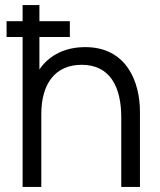

<svg xmlns="http://www.w3.org/2000/svg" viewBox="-20 -740 634 760"><path d="M69.5 0H143.5V-288C143.5 -410 199.5 -483.5 303.5 -483.5C416.5 -483.5 460 -394.5 460 -275.5V0H534V-297C534 -418.5 479.5 -553.5 317.5 -553.5C240 -553.5 176 -523.5 136 -465V-593.5H256.5V-656H136V-720H69.5V-656H6V-593.5H69.5Z"/></svg>

Font: Hauora
Style: Regular
Weight: 400
Designer: Mikhail Sharanda
Foundry: WCYS & Co.
Version: Version 1.010